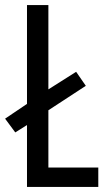

<svg xmlns="http://www.w3.org/2000/svg" viewBox="-27 -734 426 754"><path d="M79 0V-243L33 -214L-7 -268L79 -326V-714H163V-383L272 -452L310 -397L163 -301V-76H359V0Z"/></svg>

Font: Noto Sans Lao ExtraCondensed
Style: Regular
Weight: 400
Width: 2
Designer: Monotype Design Team
Foundry: Monotype Imaging Inc.
Version: Version 2.004; ttfautohint (v1.8.4.7-5d5b)